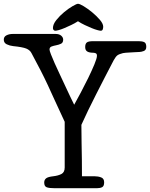

<svg xmlns="http://www.w3.org/2000/svg" viewBox="-52 -992 791 1012"><path d="M479 -830Q474 -830 461 -833.5Q448 -837 431 -844Q414 -851 395 -860Q376 -869 359 -880Q342 -869 323 -860Q304 -851 287.5 -844Q271 -837 258 -833.5Q245 -830 240 -830Q233 -830 230 -834.5Q227 -839 227 -844Q227 -864 245 -886.5Q263 -909 286 -928Q309 -947 330.5 -959.5Q352 -972 359 -972Q368 -972 389.5 -959Q411 -946 434 -927Q457 -908 474.5 -887.5Q492 -867 492 -851Q492 -844 489.5 -837Q487 -830 479 -830ZM209 -731Q209 -725 216.5 -705.5Q224 -686 236 -659Q248 -632 263 -600.5Q278 -569 292 -538.5Q306 -508 318.5 -482Q331 -456 339 -440Q353 -465 373.5 -503.5Q394 -542 413 -581Q432 -620 445.5 -652.5Q459 -685 459 -698Q459 -709 452 -711.5Q445 -714 439 -714Q419 -714 408 -720.5Q397 -727 397 -744Q397 -761 405.5 -768Q414 -775 439 -775H679Q697 -775 708 -770Q719 -765 719 -745Q719 -728 705.5 -723Q692 -718 682 -718Q674 -718 661 -717Q648 -716 635 -715.5Q622 -715 611 -714Q600 -713 596 -712Q576 -707 567 -700.5Q558 -694 547 -674Q524 -630 500.5 -584.5Q477 -539 454.5 -494.5Q432 -450 412 -409Q392 -368 377 -334Q377 -287 378 -239Q379 -198 379.5 -151Q380 -104 380 -63H446Q465 -63 481 -57Q497 -51 497 -31Q497 -11 486.5 -5.5Q476 0 459 0H235Q207 0 194 -5Q181 -10 181 -30Q181 -44 191 -52Q201 -60 229 -63Q255 -66 272 -75Q289 -84 289 -109V-350Q257 -418 237 -462.5Q217 -507 199.5 -544.5Q182 -582 162.5 -620Q143 -658 114 -712Q106 -728 86.5 -736Q67 -744 17 -749Q-1 -751 -16.5 -758.5Q-32 -766 -32 -783Q-32 -799 -17.5 -806Q-3 -813 14 -813H242Q260 -813 270.5 -804Q281 -795 281 -783Q281 -767 269.5 -761.5Q258 -756 244.5 -753.5Q231 -751 220 -747Q209 -743 209 -731Z"/></svg>

Font: Life Savers ExtraBold
Style: Regular
Weight: 800
Designer: Pablo Impallari, Rodrigo Fuenzalida, Brenda Gallo
Foundry: Pablo Impallari, Rodrigo Fuenzalida, Brenda Gallo
Version: Version 3.001; ttfautohint (v0.95) -l 8 -r 50 -G 200 -x 14 -